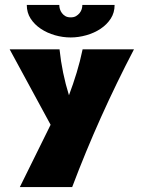

<svg xmlns="http://www.w3.org/2000/svg" viewBox="-20 -574 574 774"><path d="M19 -375H220Q225 -327 234.5 -281Q244 -235 258 -190Q275 -235 289 -281Q303 -327 313 -375H520Q449 -239 387 -101Q325 37 271 180H60L184 -71ZM219 -554Q219 -546 221.5 -537.5Q224 -529 229.5 -521.5Q235 -514 243.5 -509Q252 -504 265 -504Q278 -504 286.5 -509Q295 -514 301 -521.5Q307 -529 309.5 -537.5Q312 -546 312 -554H442Q442 -523 426.5 -499Q411 -475 385.5 -458Q360 -441 328 -432Q296 -423 265 -423Q233 -423 201.5 -432Q170 -441 144.5 -458Q119 -475 103.5 -499Q88 -523 88 -554Z"/></svg>

Font: CAT Rhythmus
Style: Regular
Weight: 400
Designer: Peter Wiegel nach alter Vorlage
Foundry: Peter Wiegel
Version: 1.000